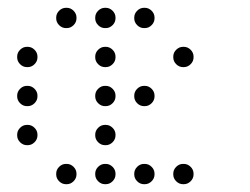

<svg xmlns="http://www.w3.org/2000/svg" viewBox="-20 -496 640 492"><path d="M149 -476Q139 -476 131.5 -468.5Q124 -461 124 -451V-449Q124 -439 131.5 -431.5Q139 -424 149 -424H151Q161 -424 168.5 -431.5Q176 -439 176 -449V-451Q176 -461 168.5 -468.5Q161 -476 151 -476ZM249 -476Q239 -476 231.5 -468.5Q224 -461 224 -451V-449Q224 -439 231.5 -431.5Q239 -424 249 -424H251Q261 -424 268.5 -431.5Q276 -439 276 -449V-451Q276 -461 268.5 -468.5Q261 -476 251 -476ZM349 -476Q339 -476 331.5 -468.5Q324 -461 324 -451V-449Q324 -439 331.5 -431.5Q339 -424 349 -424H351Q361 -424 368.5 -431.5Q376 -439 376 -449V-451Q376 -461 368.5 -468.5Q361 -476 351 -476ZM49 -376Q39 -376 31.5 -368.5Q24 -361 24 -351V-349Q24 -339 31.5 -331.5Q39 -324 49 -324H51Q61 -324 68.5 -331.5Q76 -339 76 -349V-351Q76 -361 68.5 -368.5Q61 -376 51 -376ZM249 -376Q239 -376 231.5 -368.5Q224 -361 224 -351V-349Q224 -339 231.5 -331.5Q239 -324 249 -324H251Q261 -324 268.5 -331.5Q276 -339 276 -349V-351Q276 -361 268.5 -368.5Q261 -376 251 -376ZM449 -376Q439 -376 431.5 -368.5Q424 -361 424 -351V-349Q424 -339 431.5 -331.5Q439 -324 449 -324H451Q461 -324 468.5 -331.5Q476 -339 476 -349V-351Q476 -361 468.5 -368.5Q461 -376 451 -376ZM49 -276Q39 -276 31.5 -268.5Q24 -261 24 -251V-249Q24 -239 31.5 -231.5Q39 -224 49 -224H51Q61 -224 68.5 -231.5Q76 -239 76 -249V-251Q76 -261 68.5 -268.5Q61 -276 51 -276ZM249 -276Q239 -276 231.5 -268.5Q224 -261 224 -251V-249Q224 -239 231.5 -231.5Q239 -224 249 -224H251Q261 -224 268.5 -231.5Q276 -239 276 -249V-251Q276 -261 268.5 -268.5Q261 -276 251 -276ZM349 -276Q339 -276 331.5 -268.5Q324 -261 324 -251V-249Q324 -239 331.5 -231.5Q339 -224 349 -224H351Q361 -224 368.5 -231.5Q376 -239 376 -249V-251Q376 -261 368.5 -268.5Q361 -276 351 -276ZM49 -176Q39 -176 31.5 -168.5Q24 -161 24 -151V-149Q24 -139 31.5 -131.5Q39 -124 49 -124H51Q61 -124 68.5 -131.5Q76 -139 76 -149V-151Q76 -161 68.5 -168.5Q61 -176 51 -176ZM249 -176Q239 -176 231.5 -168.5Q224 -161 224 -151V-149Q224 -139 231.5 -131.5Q239 -124 249 -124H251Q261 -124 268.5 -131.5Q276 -139 276 -149V-151Q276 -161 268.5 -168.5Q261 -176 251 -176ZM149 -76Q139 -76 131.5 -68.5Q124 -61 124 -51V-49Q124 -39 131.5 -31.5Q139 -24 149 -24H151Q161 -24 168.5 -31.5Q176 -39 176 -49V-51Q176 -61 168.5 -68.5Q161 -76 151 -76ZM249 -76Q239 -76 231.5 -68.5Q224 -61 224 -51V-49Q224 -39 231.5 -31.5Q239 -24 249 -24H251Q261 -24 268.5 -31.5Q276 -39 276 -49V-51Q276 -61 268.5 -68.5Q261 -76 251 -76ZM349 -76Q339 -76 331.5 -68.5Q324 -61 324 -51V-49Q324 -39 331.5 -31.5Q339 -24 349 -24H351Q361 -24 368.5 -31.5Q376 -39 376 -49V-51Q376 -61 368.5 -68.5Q361 -76 351 -76ZM449 -76Q439 -76 431.5 -68.5Q424 -61 424 -51V-49Q424 -39 431.5 -31.5Q439 -24 449 -24H451Q461 -24 468.5 -31.5Q476 -39 476 -49V-51Q476 -61 468.5 -68.5Q461 -76 451 -76Z"/></svg>

Font: Doto Rounded
Style: Regular
Weight: 400
Monospace: yes
Version: Version 1.000